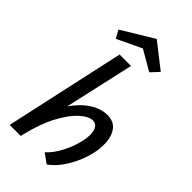

<svg xmlns="http://www.w3.org/2000/svg" viewBox="-283 -990 1071 1071"><g transform="rotate(45 252.5 -454.5)"><path d="M476 -294Q476 -259 469 -227Q454 -156 415 -89.5Q376 -23 328 10L272 -30Q308 -62 336.5 -117Q365 -172 377 -227Q383 -254 383 -278Q383 -309 371.5 -327.5Q360 -346 337 -346Q305 -346 263 -308.5Q221 -271 181 -195.5Q141 -120 116 -12L113 0H26L182 -711H272L180 -300Q224 -363 274 -394Q324 -425 373 -425Q425 -425 450.5 -389Q476 -353 476 -294ZM369 -758 250 -827 105 -758 79 -805 267 -919 413 -805Z"/></g></svg>

Font: Ysabeau Semibold
Style: Italic
Weight: 600
Italic angle: -12°
Designer: Christian Thalmann (Catharsis Fonts)
Version: Version 0.003